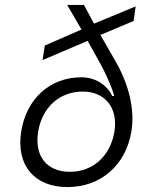

<svg xmlns="http://www.w3.org/2000/svg" viewBox="-20 -750 640 780"><path d="M254 10C390 10 492 -80 514 -217C528 -304 505 -406 446 -507L388 -608L523 -665L531 -724L362 -654L321 -730H253L311 -630L162 -565L153 -506L336 -584L390 -487C424 -423 440 -377 444 -360H436C422 -393 378 -436 311 -436C183 -436 87 -349 66 -215C45 -79 119 10 254 10ZM264 -52C170 -52 119 -116 135 -215C151 -314 222 -378 316 -378C407 -378 460 -312 445 -216C429 -117 358 -52 264 -52Z"/></svg>

Font: JetBrains Mono ExtraLight
Style: Italic
Weight: 240
Italic angle: -9°
Monospace: yes
Designer: Philipp Nurullin, Konstantin Bulenkov
Foundry: JetBrains
Version: Version 2.305